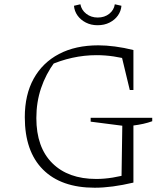

<svg xmlns="http://www.w3.org/2000/svg" viewBox="-20 -871 780 898"><path d="M423 7Q266 7 181 -78Q96 -163 96 -323Q96 -428 137.5 -503Q179 -578 256 -618.5Q333 -659 440 -659Q476 -659 518 -653.5Q560 -648 604 -637L592 -590Q552 -601 512 -607Q472 -613 431 -613Q374 -613 317.5 -600.5Q261 -588 208 -564L236 -581Q194 -524 172 -458.5Q150 -393 150 -319Q150 -182 224.5 -108Q299 -34 430 -34Q467 -34 507.5 -40.5Q548 -47 593 -60L604 -17Q553 -5 508 1Q463 7 423 7ZM548 -17 552 -283 404 -302V-320H692V-304Q673 -297 650.5 -292Q628 -287 604 -284V-17ZM587 -450 542 -637H604V-450ZM436 -753Q406 -753 381.5 -765.5Q357 -778 342.5 -798.5Q328 -819 326 -844L356 -851Q361 -824 383.5 -806.5Q406 -789 437 -789Q469 -789 491 -806.5Q513 -824 517 -851L548 -844Q546 -819 531.5 -798.5Q517 -778 492.5 -765.5Q468 -753 436 -753Z"/></svg>

Font: Piazzolla Thin Thin
Style: Regular
Weight: 250
Version: Version 2.005